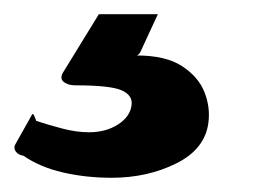

<svg xmlns="http://www.w3.org/2000/svg" viewBox="-74 -25 381 270"><path d="M219 148Q214 185 173.5 205Q133 225 83 225Q47 225 14.5 217.5Q-18 210 -41 194Q-48 193 -51.5 188.5Q-55 184 -53 179L-30 138Q-28 133 -26 137.5Q-24 142 -23 145Q-5 151 14.5 156Q34 161 51 161Q75 161 92 150Q109 139 111 123Q113 109 97 102Q81 95 32 95Q22 95 16 90.5Q10 86 14 78L65 -5H148L123 49Q120 53 118 53Q116 53 118 53Q159 53 182 68Q205 83 213.5 104.5Q222 126 219 148Z"/></svg>

Font: Libre Franklin Black
Style: Italic
Weight: 900
Italic angle: -8°
Designer: Pablo Impallari, Rodrigo Fuenzalida, Nhung Nguyen
Foundry: Impallari Type
Version: Version 3.000